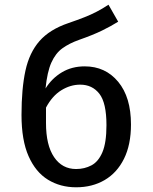

<svg xmlns="http://www.w3.org/2000/svg" viewBox="-20 -791 655 824"><path d="M445.6 -770.8 487.2 -697.9Q456.9 -679 418.2 -660Q379.5 -641 319.5 -620Q277.4 -605.1 247.9 -583.8Q218.5 -562.6 200.5 -522.6Q182.6 -482.6 175.4 -411.3Q202.6 -454.9 245.4 -480.5Q288.2 -506.2 343.6 -506.2Q432.3 -506.2 487.2 -440Q542.1 -373.8 542.1 -256.9Q542.1 -169.7 512.1 -109.5Q482.1 -49.2 429 -18.2Q375.9 12.8 306.7 12.8Q239 12.8 185.9 -19.7Q132.8 -52.3 102.6 -120.8Q72.3 -189.2 72.3 -297.9Q72.3 -410.3 89.2 -487.9Q106.2 -565.6 149.7 -615.1Q193.3 -664.6 273.3 -691.8Q313.3 -705.6 342.1 -716.9Q370.8 -728.2 394.9 -740.8Q419 -753.3 445.6 -770.8ZM177.4 -263.1Q177.4 -167.7 212.1 -116.7Q246.7 -65.6 306.7 -65.6Q342.6 -65.6 372.3 -81.3Q402.1 -96.9 419.5 -137.7Q436.9 -178.5 436.9 -253.8Q436.9 -349.7 406.4 -388.7Q375.9 -427.7 324.1 -427.7Q282.1 -427.7 243.1 -403.6Q204.1 -379.5 177.4 -329.2Z"/></svg>

Font: Fira Code Retina
Style: Regular
Weight: 450
Monospace: yes
Designer: Carrois Corporate, Edenspiekermann AG, Nikita Prokopov
Foundry: Carrois Corporate, Edenspiekermann AG, Nikita Prokopov
Version: Version 6.002